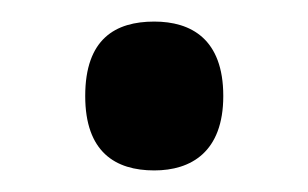

<svg xmlns="http://www.w3.org/2000/svg" viewBox="-20 -151 286 178"><path d="M123 7C157 7 187 -10 187 -62C187 -115 157 -131 123 -131C87 -131 59 -115 59 -62C59 -10 87 7 123 7Z"/></svg>

Font: Noto Serif Ethiopic SemiCondensed Medium
Style: Regular
Weight: 500
Width: 4
Designer: Monotype Design Team
Foundry: Monotype Imaging Inc.
Version: Version 2.102